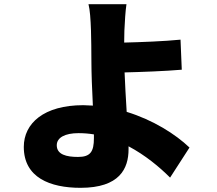

<svg xmlns="http://www.w3.org/2000/svg" viewBox="-20 -831 1040 920"><path d="M430 -187V-169C430 -104 413 -79 354 -79C299 -79 252 -90 252 -135C252 -172 292 -193 356 -193C381 -193 406 -191 430 -187ZM586 -811H404C411 -783 414 -741 416 -684C417 -641 418 -595 418 -533C418 -484 421 -401 425 -325L379 -327C190 -327 94 -240 94 -127C94 20 220 69 366 69C553 69 596 -23 596 -116V-130C675 -88 743 -32 795 20L888 -124C821 -188 714 -256 587 -295C583 -360 579 -429 577 -484C657 -486 770 -490 851 -497L845 -641C766 -633 654 -629 575 -627L576 -684C578 -728 581 -778 586 -811Z"/></svg>

Font: Noto Sans CJK HK Black
Style: Regular
Weight: 900
Designer: Ryoko NISHIZUKA 西塚涼子 (kana, bopomofo & ideographs); Paul D. Hunt (Latin, Greek & Cyrillic); Sandoll Communications 산돌커뮤니
Foundry: Adobe
Version: Version 2.004;hotconv 1.0.118;makeotfexe 2.5.65603